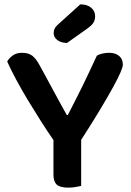

<svg xmlns="http://www.w3.org/2000/svg" viewBox="-20 -853 602 880"><path d="M543 -557Q543 -546 532 -520.5Q521 -495 498 -453Q475 -411 439 -351Q403 -291 352 -212V-1Q344 1 327.5 4Q311 7 293 7Q255 7 240 -7Q225 -21 225 -53V-211Q198 -250 168 -297Q138 -344 109 -392Q80 -440 55 -486.5Q30 -533 13 -571Q21 -586 38 -598.5Q55 -611 81 -611Q110 -611 127.5 -598Q145 -585 162 -553Q170 -539 187.5 -506.5Q205 -474 224.5 -438Q244 -402 261.5 -370Q279 -338 286 -326H291Q310 -363 327 -396.5Q344 -430 360 -462.5Q376 -495 391.5 -528.5Q407 -562 424 -598Q436 -605 451.5 -608Q467 -611 481 -611Q508 -611 525.5 -597Q543 -583 543 -557ZM348 -833Q380 -833 398 -817.5Q416 -802 416 -779Q416 -762 408.5 -749.5Q401 -737 380 -722L287 -656Q258 -657 242 -670Q226 -683 226 -701Q226 -712 230 -721Q234 -730 245 -740Z"/></svg>

Font: Baloo 2 SemiBold
Style: Regular
Weight: 600
Designer: Sarang Kulkarni and Ek Type
Foundry: Ek Type
Version: Version 1.640;hotconv 1.0.111;makeotfexe 2.5.65597; ttfautoh